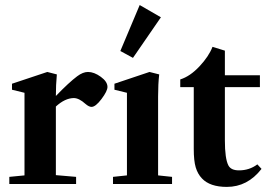

<svg xmlns="http://www.w3.org/2000/svg" viewBox="-20 -733 1088 765"><path d="M17.1 0V-28.3L77.6 -34.2V-363.3L27.8 -375.5V-399.4L168.5 -446.3L206.5 -436.5Q202.6 -395 202.6 -350.6Q254.9 -404.8 287.6 -429.2Q310.5 -446.3 330.6 -446.3Q355 -446.3 381.6 -427Q408.2 -407.7 408.2 -386.7Q408.2 -370.1 384.5 -338.6Q360.8 -307.1 344.7 -307.1Q334.5 -307.1 320.8 -318.8Q294.9 -342.3 273.9 -342.3Q238.8 -341.8 202.6 -308.6V-35.2L283.2 -28.3V0Z M509.8 -502.4 459.5 -529.8 536.6 -712.9 621.1 -664.1ZM430.2 0V-28.3L485.8 -34.2V-363.3L436 -375.5V-399.4L575.7 -446.3L614.3 -436.5Q609.9 -397.9 609.9 -348.6V-34.2L665.5 -28.3V0Z M883.8 11.7Q816.4 11.7 784.7 -22Q767.6 -40 759.8 -66.2Q752 -92.3 752 -139.6V-385.7H698.2V-416.5Q737.3 -428.7 774.7 -468.5Q812 -508.3 826.7 -546.4L876 -531.2V-433.1H1015.6V-385.7H876V-173.8Q876 -100.6 890.1 -73.7Q900.4 -54.2 932.1 -54.2Q973.6 -54.2 1005.4 -78.1L1022 -60.1Q966.3 11.7 883.8 11.7Z"/></svg>

Font: Elstob
Style: Bold
Weight: 700
Designer: Peter S. Baker
Version: Version 1.015